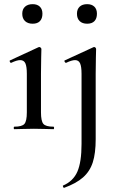

<svg xmlns="http://www.w3.org/2000/svg" viewBox="-20 -621 568 923"><path d="M49 -12Q86 -12 97.5 -25.5Q109 -39 109 -81V-266Q109 -301 102 -316.5Q95 -332 77 -332Q61 -332 34 -319H33Q29 -319 27 -324.5Q25 -330 29 -331L165 -394L169 -395Q172 -395 175.5 -392Q179 -389 179 -385Q179 -378 178 -345Q177 -312 177 -267V-81Q177 -39 188.5 -25.5Q200 -12 237 -12Q240 -12 240 -6Q240 0 237 0Q213 0 198 -1L143 -2L88 -1Q73 0 49 0Q46 0 46 -6Q46 -12 49 -12ZM87 -555Q87 -577 100.5 -589Q114 -601 137 -601Q159 -601 171.5 -589Q184 -577 184 -555Q184 -532 172 -519.5Q160 -507 137 -507Q114 -507 100.5 -519.5Q87 -532 87 -555ZM440 -267V48Q440 116 426 159.5Q412 203 379 232Q346 261 288 282Q286 283 283.5 277.5Q281 272 283 271Q332 250 352 204Q372 158 372 71V-266Q372 -301 365 -316.5Q358 -332 341 -332Q325 -332 298 -319H297Q293 -319 290.5 -324.5Q288 -330 292 -331L429 -394L432 -395Q436 -395 439 -392Q442 -389 442 -385Q442 -378 441 -345Q440 -312 440 -267ZM350 -555Q350 -577 363 -589Q376 -601 399 -601Q421 -601 433.5 -589Q446 -577 446 -555Q446 -532 434 -519.5Q422 -507 399 -507Q376 -507 363 -519.5Q350 -532 350 -555Z"/></svg>

Font: Cormorant Infant Medium
Style: Regular
Weight: 500
Designer: Christian Thalmann (Catharsis Fonts)
Foundry: Catharsis Fonts
Version: Version 4.000